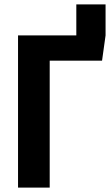

<svg xmlns="http://www.w3.org/2000/svg" viewBox="-20 -853 501 873"><path d="M460 -833V-692L444 -577H206V0H62V-692H327V-833Z"/></svg>

Font: Fira Sans Condensed SemiBold
Style: Regular
Weight: 600
Width: 3
Designer: bBox Type GmbH & Carrois Corporate GbR & Edenspiekermann AG
Foundry: bBox Type GmbH & Carrois Corporate GbR & Edenspiekermann AG
Version: Version 4.301